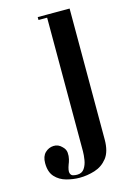

<svg xmlns="http://www.w3.org/2000/svg" viewBox="-105 -547 509 766"><g transform="rotate(-15 149.5 -164.0)"><path d="M262.2 46Q262.2 95.5 241.5 121.8Q220.8 148 189.4 157.8Q158 167.5 126.8 167.5Q100.2 167.5 72.5 160Q44.8 152.5 26.5 132.5Q8.2 112.5 8.2 75.5Q8.2 47.8 23 33.2Q37.8 18.8 57.9 17.9Q78 17 92.8 32.8Q104.8 44 106 58.2Q107.2 72.5 104 85.1Q100.8 97.8 97.8 104Q88.8 128.5 91.8 138.8Q94.8 149 103.5 151.1Q112.2 153.2 120 153.2Q140 153.2 150 138.5Q160 123.8 163.1 103.8Q166.2 83.8 166.2 68.8V-495H262.2ZM130.5 -483V-495H166.2V-483Z"/></g></svg>

Font: Emberly Black
Style: Regular
Weight: 900
Designer: Rajesh Rajput
Foundry: Rajesh Rajput
Version: Version 1.000